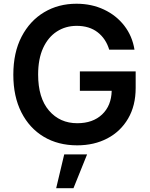

<svg xmlns="http://www.w3.org/2000/svg" viewBox="-20 -757 789 1013"><path d="M387.2 9.8Q286.6 9.8 210.9 -35.4Q135.3 -80.6 92.8 -164.3Q50.3 -248 50.3 -362.8Q50.3 -480 94 -563.7Q137.7 -647.5 212.9 -692.4Q288.1 -737.3 383.3 -737.3Q463.4 -737.3 528.6 -706.5Q593.8 -675.8 636 -621.1Q678.2 -566.4 689.5 -495.1H556.2Q538.6 -553.2 494.9 -586.9Q451.2 -620.6 384.8 -620.6Q326.2 -620.6 280 -590.8Q233.9 -561 207.5 -503.7Q181.2 -446.3 181.2 -363.8Q181.2 -240.2 238.5 -173.6Q295.9 -106.9 387.7 -106.9Q469.7 -106.9 518.6 -153.1Q567.4 -199.2 569.3 -277.8H401.4V-380.4H695.8V-293Q695.8 -199.7 656 -131.6Q616.2 -63.5 546.6 -26.9Q477.1 9.8 387.2 9.8ZM276.4 235.8 318.8 57.6H439.5L367.7 235.8Z"/></svg>

Font: Inter-SemiBold
Style: Regular
Weight: 600
Designer: Rasmus Andersson
Foundry: rsms
Version: Version 4.000;git-a52131595